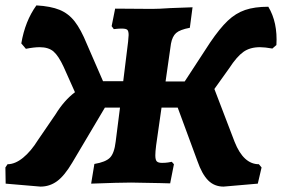

<svg xmlns="http://www.w3.org/2000/svg" viewBox="-35 -677 1046 712"><path d="M990 -510 975 -497Q947 -502 929 -502Q892 -502 867.5 -484.5Q843 -467 815 -424L760 -347L835 -151Q868 -68 925 -68L935 -56L921 4L794 15Q760 15 737 -8Q714 -31 697 -80L624 -278H564L544 -138Q541 -114 541 -101Q541 -84 546.5 -78.5Q552 -73 566 -73Q578 -73 588 -74.5Q598 -76 602 -77L610 -68L596 3L560 2L451 0Q407 0 303 4L315 -69Q357 -76 373 -92.5Q389 -109 394 -152L410 -278H354L233 -74Q204 -25 176.5 -5Q149 15 115 15L-14 4L-15 -56L-7 -68Q21 -68 50.5 -92Q80 -116 106 -158L171 -253Q203 -305 243 -335L201 -429Q182 -470 163.5 -486Q145 -502 112 -502Q91 -502 61 -496L44 -516Q58 -599 100 -657Q153 -654 186 -640.5Q219 -627 242 -597.5Q265 -568 287 -514L347 -376H422L440 -522L442 -547Q442 -562 437 -566.5Q432 -571 417 -571Q405 -571 397 -570Q389 -569 387 -569L379 -580L392 -645L529 -644Q554 -644 597 -647L679 -650L669 -574Q632 -567 618 -554.5Q604 -542 599 -515L579 -375H650L744 -519Q780 -572 809.5 -600Q839 -628 874 -640Q909 -652 960 -652Q995 -594 990 -510Z"/></svg>

Font: Alegreya SC ExtraBold
Style: Italic
Weight: 800
Italic angle: -7°
Designer: Juan Pablo del Peral
Foundry: Huerta Tipografica
Version: Version 2.007; ttfautohint (v1.6)